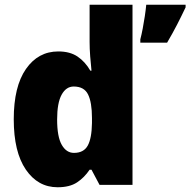

<svg xmlns="http://www.w3.org/2000/svg" viewBox="-20 -780 803 810"><path d="M223 10Q140 10 89 -64.5Q38 -139 38 -277Q38 -415 89.5 -489Q141 -563 226 -563Q275 -563 307 -541.5Q339 -520 361 -482H366Q363 -509 360.5 -542Q358 -575 358 -603V-760H539V0H400L366 -64H358Q336 -31 305 -10.5Q274 10 223 10ZM292 -135Q333 -135 350 -165.5Q367 -196 368 -261V-282Q368 -348 351.5 -381.5Q335 -415 291 -415Q259 -415 240 -380.5Q221 -346 221 -276Q221 -203 240.5 -169Q260 -135 292 -135ZM763 -749Q745 -711 727 -676Q709 -641 685 -600H572V-614Q577 -633 582 -659Q587 -685 591 -712Q595 -739 597 -760H763Z"/></svg>

Font: Noto Sans Lao UI SemCond Blk
Style: Regular
Weight: 900
Width: 4
Designer: Monotype Design Team
Foundry: Monotype Imaging Inc.
Version: Version 2.000; ttfautohint (v1.8.4.7-5d5b)